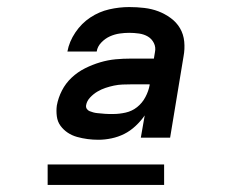

<svg xmlns="http://www.w3.org/2000/svg" viewBox="-20 -713 640 544"><path d="M259 -317Q243 -317 228 -319Q213 -321 198.5 -325Q184 -329 172 -337Q160 -345 151.5 -356.5Q143 -368 141 -383.5Q139 -399 141 -414Q145 -436 155.5 -456.5Q166 -477 183 -493Q200 -509 221 -519.5Q242 -530 264 -536.5Q286 -543 307.5 -545Q329 -547 351 -547H416L419 -565Q422 -579 416 -591Q410 -603 399 -609.5Q388 -616 374 -618Q360 -620 346 -620Q333 -620 319 -618Q305 -616 291.5 -610Q278 -604 267 -592.5Q256 -581 254 -567H171Q176 -595 193.5 -621Q211 -647 236 -663.5Q261 -680 289.5 -686.5Q318 -693 346 -693Q368 -693 389 -690.5Q410 -688 428.5 -681Q447 -674 463.5 -662Q480 -650 490 -633Q500 -616 502 -595Q504 -574 500 -553L462 -323H379L390 -386Q379 -370 364 -356Q349 -342 332 -333.5Q315 -325 296 -321Q277 -317 259 -317ZM301 -390Q318 -390 336 -394Q354 -398 368.5 -409.5Q383 -421 392 -438Q401 -455 404 -472V-474H351Q339 -474 327 -473.5Q315 -473 303 -470.5Q291 -468 279 -464Q267 -460 256 -453.5Q245 -447 235.5 -437Q226 -427 224 -415Q223 -409 226 -404.5Q229 -400 234 -398Q239 -396 244.5 -394.5Q250 -393 255.5 -392.5Q261 -392 266.5 -391.5Q272 -391 277.5 -390.5Q283 -390 289 -390Q295 -390 301 -390ZM445 -189H115V-247H445Z"/></svg>

Font: Iosevka Custom Medium Oblique
Style: Regular
Weight: 500
Italic angle: -9°
Designer: Belleve Invis
Foundry: Belleve Invis
Version: Version 27.0.1